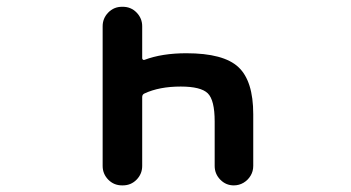

<svg xmlns="http://www.w3.org/2000/svg" viewBox="-20 -568 1040 569"><path d="M672.9 -18.6Q649.4 -18.6 632.8 -35.6Q616.2 -52.7 616.2 -76.2V-208Q616.2 -271.5 595.7 -291.5Q575.2 -311.5 515.6 -311.5Q452.1 -311.5 408.2 -291Q401.4 -288.1 401.4 -280.3V-76.2Q401.4 -52.7 384.8 -35.6Q368.2 -18.6 343.8 -18.6H341.8Q317.4 -18.6 300.8 -35.6Q284.2 -52.7 284.2 -76.2V-490.2Q284.2 -513.7 300.8 -530.8Q317.4 -547.9 341.8 -547.9H343.8Q368.2 -547.9 384.8 -530.8Q401.4 -513.7 401.4 -490.2V-395.5Q401.4 -392.6 403.8 -391.1Q406.2 -389.6 408.2 -390.6Q460 -410.2 532.2 -410.2Q642.6 -410.2 686.5 -369.1Q730.5 -328.1 730.5 -229.5V-76.2Q730.5 -60.5 722.7 -47.4Q714.8 -34.2 701.7 -26.4Q688.5 -18.6 672.9 -18.6Z"/></svg>

Font: Rounded Mgen+ 1m medium
Style: Regular
Weight: 500
Designer: [Source Han Sans]
Ryoko NISHIZUKA  (kana & ideographs); Paul D. Hunt (Latin, Greek & Cyrillic); Wenlong ZHANG  (bopomofo
Version: Version 1.059.20150602